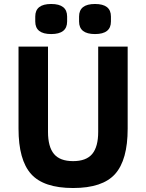

<svg xmlns="http://www.w3.org/2000/svg" viewBox="-20 -932 734 964"><path d="M157 -824V-849Q157 -912 237 -912Q317 -912 317 -849V-824Q317 -761 237 -761Q157 -761 157 -824ZM377 -824V-849Q377 -912 457 -912Q537 -912 537 -849V-824Q537 -761 457 -761Q377 -761 377 -824ZM73 -286V-698H221V-270Q221 -195 251 -159Q281 -123 347 -123Q413 -123 443 -159Q473 -195 473 -270V-698H621V-286Q621 -129 558 -58.5Q495 12 347 12Q199 12 136 -58.5Q73 -129 73 -286Z"/></svg>

Font: Anuphan
Style: Bold
Weight: 700
Designer: Mike Abbink, Paul van der Laan, Pieter van Rosmalen, Mint Tantisuwanna
Foundry: Bold Monday; Cadson Demak
Version: Version 3.002;hotconv 1.0.109;makeotfexe 2.5.65596